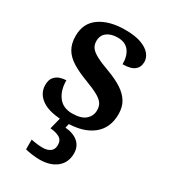

<svg xmlns="http://www.w3.org/2000/svg" viewBox="-192 -640 859 973"><g transform="rotate(30 237.0 -153.5)"><path d="M223 10Q127 10 81.5 -21Q36 -52 36 -103Q36 -133 50 -149Q64 -165 83 -170.5Q102 -176 117 -176Q117 -118 144.5 -81.5Q172 -45 225 -45Q278 -45 303 -67Q328 -89 328 -122Q328 -145 317.5 -161Q307 -177 280 -192Q253 -207 205 -225Q152 -245 116.5 -267Q81 -289 63 -319.5Q45 -350 45 -395Q45 -470 101 -508.5Q157 -547 249 -547Q307 -547 343 -533.5Q379 -520 396 -499Q413 -478 413 -454Q413 -423 391.5 -406Q370 -389 323 -389Q323 -438 301 -466Q279 -494 235 -494Q196 -494 172.5 -476Q149 -458 149 -425Q149 -402 161 -386Q173 -370 202 -355Q231 -340 281 -322Q329 -304 362.5 -282Q396 -260 414 -230.5Q432 -201 432 -159Q432 -78 376.5 -34Q321 10 223 10ZM198 240Q182 240 157.5 237Q133 234 115 229V172Q153 180 183 180Q211 180 227.5 167.5Q244 155 244 130Q244 101 222.5 89Q201 77 169 75L190 -9H243L233 34Q282 38 309 62Q336 86 336 126Q336 179 299 209.5Q262 240 198 240Z"/></g></svg>

Font: Noto Serif Vithkuqi SemiBold
Style: Regular
Weight: 600
Version: Version 1.005